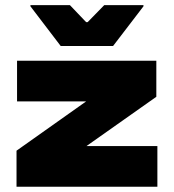

<svg xmlns="http://www.w3.org/2000/svg" viewBox="-20 -712 663 732"><path d="M580 -155V0H43V-137.5L308.5 -325.5H45V-480.5H576V-343L309.5 -155ZM211.5 -536.5 96 -688V-692.5H246.5L308.5 -627.5H314L377.5 -692.5H527V-688L411 -536.5Z"/></svg>

Font: Anek Latin Expanded ExtraBold
Style: Regular
Weight: 800
Width: 7
Designer: Yesha Goshar
Foundry: Ek Type
Version: Version 1.003